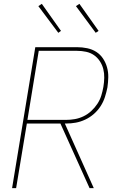

<svg xmlns="http://www.w3.org/2000/svg" viewBox="-20 -981 640 1001"><path d="M43 0 164 -735H382Q409 -735 435 -729.5Q461 -724 482 -710.5Q503 -697 517 -676Q531 -655 538 -630Q545 -605 544.5 -578.5Q544 -552 540 -525Q535 -500 527 -475Q519 -450 504.5 -427.5Q490 -405 469.5 -387Q449 -369 424.5 -357.5Q400 -346 375 -341.5Q350 -337 325 -337H318L469 0H447L295 -337H120L64 0ZM123 -356H325Q347 -356 370 -360Q393 -364 415 -374.5Q437 -385 455.5 -402Q474 -419 487.5 -439.5Q501 -460 508 -482.5Q515 -505 519 -528Q523 -552 523.5 -575.5Q524 -599 518.5 -621Q513 -643 500.5 -662Q488 -681 470 -693.5Q452 -706 429 -711Q406 -716 382 -716H182ZM479 -810 376 -949 394 -961 494 -820ZM284 -810 180 -949 198 -961 298 -820Z"/></svg>

Font: Iosevka Aile Thin
Style: Italic
Weight: 100
Italic angle: -9°
Designer: Belleve Invis
Foundry: Belleve Invis
Version: Version 31.1.0; ttfautohint (v1.8.4)